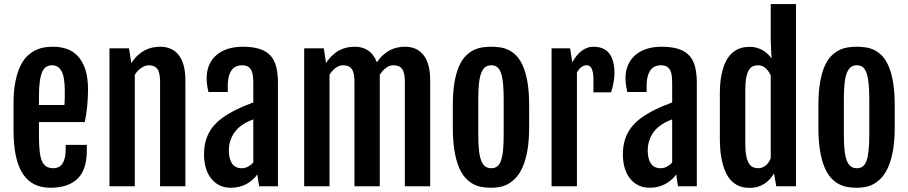

<svg xmlns="http://www.w3.org/2000/svg" viewBox="-20 -908 4428 936"><path d="M225.6 7.3C283.2 7.3 327.2 -7.2 357.7 -36.4C388.1 -65.5 403.3 -112 403.3 -175.8V-201.7H300.3V-180.7C300.3 -163.1 298.7 -148.4 295.4 -136.5C292.2 -124.6 287.8 -115.1 282.5 -107.9C277.1 -100.7 270.8 -95.6 263.7 -92.5C256.5 -89.4 249.2 -87.9 241.7 -87.9C227.7 -87.9 216.1 -90.6 206.8 -95.9C197.5 -101.3 190.2 -110.1 184.8 -122.3C179.4 -134.5 175.6 -150.6 173.3 -170.7C171.1 -190.7 169.9 -215.3 169.9 -244.6V-313H393.1C395.3 -323.7 397.5 -335.4 399.7 -348.1C401.8 -360.8 403.5 -373.9 404.8 -387.5C406.1 -401 407.1 -414.7 408 -428.7C408.8 -442.7 409.2 -456.5 409.2 -470.2C409.2 -510.6 404.5 -544.3 395.3 -571.3C386 -598.3 373.5 -619.9 357.9 -636C342.3 -652.1 324.2 -663.5 303.7 -670.2C283.2 -676.8 261.9 -680.2 239.7 -680.2C227.7 -680.2 214.6 -679.3 200.4 -677.5C186.3 -675.7 172 -671.6 157.7 -665.3C143.4 -658.9 129.5 -649.7 116 -637.7C102.5 -625.7 90.6 -609.3 80.3 -588.6C70.1 -568 61.8 -542.4 55.4 -512C49.1 -481.5 45.9 -445 45.9 -402.3V-275.4C45.9 -225.3 49.8 -182.4 57.6 -146.7C65.4 -111.1 77 -81.9 92.3 -59.1C107.6 -36.3 126.4 -19.5 148.7 -8.8C171 2 196.6 7.3 225.6 7.3ZM293.9 -396H169.9V-437C169.9 -466 171.2 -490.2 173.8 -509.8C176.4 -529.3 180.3 -545 185.5 -556.9C190.8 -568.8 197.4 -577.2 205.6 -582.3C213.7 -587.3 223.1 -589.8 233.9 -589.8C254.4 -589.8 269.9 -580.1 280.3 -560.5C290.7 -541 295.9 -509.1 295.9 -464.8V-448.5C295.9 -442.1 295.8 -435.7 295.7 -429.2C295.5 -422.7 295.2 -416.4 294.9 -410.4C294.6 -404.4 294.3 -399.6 293.9 -396Z M513.7 -672.4V0H637.2V-543.9C646.6 -558.3 657.5 -569.5 669.7 -577.6C681.9 -585.8 694.2 -589.8 706.5 -589.8C724.1 -589.8 737.5 -584.1 746.6 -572.5C755.7 -561 760.3 -540.4 760.3 -510.7V0H883.8V-515.1C883.8 -570.1 873.1 -611.4 851.8 -638.9C830.5 -666.4 800.1 -680.2 760.7 -680.2C748.4 -680.2 735.9 -678.9 723.4 -676.3C710.9 -673.7 698.6 -669.3 686.5 -663.1C674.5 -656.9 662.8 -648.7 651.6 -638.4C640.4 -628.2 629.9 -615.4 620.1 -600.1V-600.6L608.9 -672.4Z M1104.5 7.3C1133.1 7.3 1158.6 1.3 1180.9 -10.7C1203.2 -22.8 1221 -38.4 1234.4 -57.6L1243.2 0H1335V-503.4C1335 -533 1332.3 -558.9 1326.9 -581.1C1321.5 -603.2 1312.3 -621.6 1299.1 -636.2C1285.9 -650.9 1268.2 -661.9 1246.1 -669.2C1224 -676.5 1196.1 -680.2 1162.6 -680.2C1136.9 -680.2 1113.3 -676.8 1091.8 -670.2C1070.3 -663.5 1051.8 -653.6 1036.4 -640.6C1020.9 -627.6 1008.9 -611.5 1000.2 -592.3C991.6 -573.1 987.3 -550.9 987.3 -525.9C987.3 -515.5 988 -505 989.5 -494.4C991 -483.8 993.2 -472.2 996.1 -459.5H1090.3V-488.8C1090.3 -508 1092.2 -524.1 1095.9 -537.1C1099.7 -550.1 1104.7 -560.5 1111.1 -568.4C1117.4 -576.2 1124.8 -581.7 1133.1 -585C1141.4 -588.2 1149.9 -589.8 1158.7 -589.8C1171.7 -589.8 1182 -587.5 1189.5 -582.8C1196.9 -578 1202.6 -571.5 1206.3 -563.2C1210 -554.9 1212.4 -545.2 1213.4 -533.9C1214.4 -522.7 1214.8 -510.6 1214.8 -497.6V-408.7L1173.6 -392.3C1158.1 -386 1144.2 -379.7 1131.8 -373.5C1106.1 -360.8 1083.5 -347.4 1064 -333.3C1044.4 -319.1 1028.1 -303.4 1014.9 -286.1C1001.7 -268.9 991.7 -249.5 984.9 -228C978 -206.5 974.6 -182 974.6 -154.3C974.6 -131.2 977.5 -109.8 983.2 -90.1C988.9 -70.4 997.2 -53.4 1008.3 -39.1C1019.4 -24.7 1033 -13.4 1049.1 -5.1C1065.2 3.2 1083.7 7.3 1104.5 7.3ZM1159.2 -87.9C1137 -87.9 1120.9 -95.7 1110.8 -111.3C1100.7 -127 1095.7 -147.6 1095.7 -173.3C1095.7 -189.9 1097.7 -205 1101.8 -218.5C1105.9 -232 1111.2 -244.1 1117.9 -254.9C1124.6 -265.6 1132.2 -274.9 1140.6 -282.7C1149.1 -290.5 1157.7 -297.2 1166.5 -302.7C1175.9 -308.6 1184.7 -313.3 1192.9 -316.9C1201 -320.5 1208.3 -323.6 1214.8 -326.2V-115.7C1208 -107.9 1199.6 -101.3 1189.7 -95.9C1179.8 -90.6 1169.6 -87.9 1159.2 -87.9Z M1462.9 -672.4V0H1586.4V-543.9C1595.5 -558.3 1605.8 -569.5 1617.2 -577.6C1628.6 -585.8 1639.8 -589.8 1650.9 -589.8C1661 -589.8 1669.6 -588.5 1676.8 -585.7C1683.9 -582.9 1689.8 -578.5 1694.3 -572.3C1698.9 -566.1 1702.3 -557.9 1704.6 -547.9C1706.9 -537.8 1708 -525.4 1708 -510.7V0H1831.5V-525.4V-534.2C1831.5 -537.1 1831.4 -540 1831.1 -543C1840.5 -557.6 1850.9 -569.1 1862.3 -577.4C1873.7 -585.7 1885.1 -589.8 1896.5 -589.8C1906.6 -589.8 1915.2 -588.5 1922.4 -585.7C1929.5 -582.9 1935.4 -578.5 1939.9 -572.3C1944.5 -566.1 1947.9 -557.9 1950.2 -547.9C1952.5 -537.8 1953.6 -525.4 1953.6 -510.7V0H2077.1V-515.1C2077.1 -570.1 2066.5 -611.4 2045.2 -638.9C2023.8 -666.4 1993.7 -680.2 1954.6 -680.2C1942.2 -680.2 1930 -679 1918 -676.5C1905.9 -674.1 1894 -669.9 1882.3 -664.1C1870.6 -658.2 1859.3 -650.4 1848.4 -640.6C1837.5 -630.9 1827.1 -618.7 1817.4 -604C1807.9 -629.4 1794.1 -648.4 1775.9 -661.1C1757.6 -673.8 1735.4 -680.2 1709 -680.2C1696.6 -680.2 1684.2 -678.9 1671.6 -676.3C1659.1 -673.7 1646.9 -669.3 1635 -663.1C1623.1 -656.9 1611.7 -648.7 1600.6 -638.4C1589.5 -628.2 1579.1 -615.4 1569.3 -600.1V-600.6L1558.6 -672.4Z M2374.5 7.3C2387.5 7.3 2401.1 6.1 2415.3 3.7C2429.4 1.2 2443.4 -3.7 2457 -11.2C2470.7 -18.7 2483.7 -29.2 2496.1 -42.7C2508.5 -56.2 2519.4 -73.9 2528.8 -95.7C2538.2 -117.5 2545.7 -144.2 2551.3 -175.8C2556.8 -207.4 2559.6 -245 2559.6 -288.6V-394C2559.6 -438 2556.9 -475.7 2551.5 -507.1C2546.1 -538.5 2538.8 -564.8 2529.5 -585.9C2520.3 -607.1 2509.5 -623.9 2497.3 -636.5C2485.1 -649 2472.2 -658.4 2458.5 -664.8C2444.8 -671.1 2430.8 -675.3 2416.5 -677.2C2402.2 -679.2 2388.3 -680.2 2375 -680.2C2361 -680.2 2346.7 -679.1 2332 -677C2317.4 -674.9 2303.1 -670.5 2289.3 -663.8C2275.5 -657.1 2262.4 -647.5 2250 -635C2237.6 -622.5 2226.8 -605.6 2217.5 -584.5C2208.3 -563.3 2200.9 -537.2 2195.6 -506.1C2190.2 -475 2187.5 -437.7 2187.5 -394V-288.6C2187.5 -244.3 2190.1 -206.2 2195.3 -174.3C2200.5 -142.4 2207.7 -115.6 2216.8 -93.8C2225.9 -71.9 2236.6 -54.4 2248.8 -41C2261 -27.7 2274 -17.4 2287.8 -10.3C2301.7 -3.1 2316 1.6 2330.8 3.9C2345.6 6.2 2360.2 7.3 2374.5 7.3ZM2375.5 -87.9C2363.8 -87.9 2353.9 -90.7 2345.9 -96.4C2338 -102.1 2331.4 -111.5 2326.2 -124.5C2321 -137.5 2317.2 -154.7 2314.9 -176C2312.7 -197.3 2311.5 -223.8 2311.5 -255.4V-420.9C2311.5 -452.5 2312.7 -479 2314.9 -500.5C2317.2 -522 2321 -539.3 2326.2 -552.5C2331.4 -565.7 2338 -575.2 2345.9 -581.1C2353.9 -586.9 2363.8 -589.8 2375.5 -589.8C2386.6 -589.8 2395.9 -586.9 2403.6 -581.1C2411.2 -575.2 2417.4 -565.7 2422.1 -552.5C2426.8 -539.3 2430.3 -522 2432.4 -500.5C2434.5 -479 2435.5 -452.5 2435.5 -420.9V-255.4C2435.5 -223.8 2434.5 -197.3 2432.4 -176C2430.3 -154.7 2426.8 -137.5 2422.1 -124.5C2417.4 -111.5 2411.2 -102.1 2403.6 -96.4C2395.9 -90.7 2386.6 -87.9 2375.5 -87.9Z M2668.9 -672.4V0H2792.5V-553.7C2798 -565.1 2804.9 -574 2813.2 -580.3C2821.5 -586.7 2830.6 -589.8 2840.3 -589.8C2844.9 -589.8 2849.1 -588.8 2853 -586.7C2856.9 -584.6 2860.4 -580.8 2863.3 -575.4C2866.2 -570.1 2868.6 -563 2870.4 -554.2C2872.2 -545.4 2873 -534.2 2873 -520.5V-458H2959C2961.3 -464.8 2963.5 -472.4 2965.6 -480.7C2967.7 -489 2969.5 -497.3 2970.9 -505.6C2972.4 -513.9 2973.6 -521.9 2974.4 -529.5C2975.2 -537.2 2975.6 -543.8 2975.6 -549.3C2975.6 -592.9 2967.1 -625.7 2950.2 -647.5C2933.3 -669.3 2907.1 -680.2 2871.6 -680.2C2853 -680.2 2834.9 -673.8 2817.1 -661.1C2799.4 -648.4 2783.7 -629.4 2770 -604L2759.3 -672.4Z M3146.5 7.3C3175.1 7.3 3200.6 1.3 3222.9 -10.7C3245.2 -22.8 3263 -38.4 3276.4 -57.6L3285.2 0H3377V-503.4C3377 -533 3374.3 -558.9 3368.9 -581.1C3363.5 -603.2 3354.2 -621.6 3341.1 -636.2C3327.9 -650.9 3310.2 -661.9 3288.1 -669.2C3266 -676.5 3238.1 -680.2 3204.6 -680.2C3178.9 -680.2 3155.3 -676.8 3133.8 -670.2C3112.3 -663.5 3093.8 -653.6 3078.4 -640.6C3062.9 -627.6 3050.9 -611.5 3042.2 -592.3C3033.6 -573.1 3029.3 -550.9 3029.3 -525.9C3029.3 -515.5 3030 -505 3031.5 -494.4C3033 -483.8 3035.2 -472.2 3038.1 -459.5H3132.3V-488.8C3132.3 -508 3134.2 -524.1 3137.9 -537.1C3141.7 -550.1 3146.7 -560.5 3153.1 -568.4C3159.4 -576.2 3166.7 -581.7 3175 -585C3183.3 -588.2 3191.9 -589.8 3200.7 -589.8C3213.7 -589.8 3224 -587.5 3231.4 -582.8C3238.9 -578 3244.5 -571.5 3248.3 -563.2C3252 -554.9 3254.4 -545.2 3255.4 -533.9C3256.3 -522.7 3256.8 -510.6 3256.8 -497.6V-408.7L3215.6 -392.3C3200.1 -386 3186.2 -379.7 3173.8 -373.5C3148.1 -360.8 3125.5 -347.4 3106 -333.3C3086.4 -319.1 3070.1 -303.4 3056.9 -286.1C3043.7 -268.9 3033.7 -249.5 3026.9 -228C3020 -206.5 3016.6 -182 3016.6 -154.3C3016.6 -131.2 3019.4 -109.8 3025.1 -90.1C3030.8 -70.4 3039.2 -53.4 3050.3 -39.1C3061.4 -24.7 3075 -13.4 3091.1 -5.1C3107.2 3.2 3125.7 7.3 3146.5 7.3ZM3201.2 -87.9C3179 -87.9 3162.9 -95.7 3152.8 -111.3C3142.7 -127 3137.7 -147.6 3137.7 -173.3C3137.7 -189.9 3139.7 -205 3143.8 -218.5C3147.9 -232 3153.2 -244.1 3159.9 -254.9C3166.6 -265.6 3174.2 -274.9 3182.6 -282.7C3191.1 -290.5 3199.7 -297.2 3208.5 -302.7C3217.9 -308.6 3226.7 -313.3 3234.9 -316.9C3243 -320.5 3250.3 -323.6 3256.8 -326.2V-115.7C3250 -107.9 3241.6 -101.3 3231.7 -95.9C3221.8 -90.6 3211.6 -87.9 3201.2 -87.9Z M3633.8 7.8C3649.4 7.8 3663.4 5.9 3675.8 2C3688.2 -2 3699.2 -7.2 3709 -13.9C3718.8 -20.6 3727.2 -28.2 3734.4 -36.6C3741.5 -45.1 3747.9 -53.7 3753.4 -62.5L3764.2 0H3860.4V-888.2H3737.3V-709L3741.2 -624L3740.7 -623.5C3736.2 -630.4 3730.5 -637.1 3723.6 -643.8C3716.8 -650.5 3709 -656.5 3700.2 -661.9C3691.4 -667.2 3681.6 -671.5 3670.9 -674.8C3660.2 -678.1 3648.8 -679.7 3636.7 -679.7C3630.2 -679.7 3622 -679.2 3612.1 -678.2C3602.1 -677.2 3591.7 -674.5 3580.8 -669.9C3569.9 -665.4 3559 -658.3 3548.1 -648.7C3537.2 -639.1 3527.3 -625.7 3518.6 -608.6C3509.8 -591.6 3502.7 -570 3497.3 -543.9C3491.9 -517.9 3489.3 -486 3489.3 -448.2V-234.9C3489.3 -196.8 3491.8 -164.4 3496.8 -137.7C3501.9 -111 3508.5 -88.6 3516.6 -70.6C3524.7 -52.5 3534 -38.2 3544.4 -27.8C3554.9 -17.4 3565.4 -9.6 3576.2 -4.4C3586.9 0.8 3597.3 4.2 3607.4 5.6C3617.5 7.1 3626.3 7.8 3633.8 7.8ZM3675.8 -87.9C3666.7 -87.9 3658.3 -89.6 3650.6 -93C3643 -96.4 3636.4 -102.6 3630.9 -111.6C3625.3 -120.5 3621 -133 3617.9 -148.9C3614.8 -164.9 3613.3 -185.4 3613.3 -210.4V-468.3C3613.3 -493.3 3614.8 -513.8 3617.9 -529.5C3621 -545.3 3625.3 -557.7 3630.9 -566.7C3636.4 -575.6 3642.9 -581.7 3650.4 -585C3657.9 -588.2 3666.2 -589.8 3675.3 -589.8C3689.9 -589.8 3702.4 -585 3712.6 -575.4C3722.9 -565.8 3731.1 -554.2 3737.3 -540.5V-136.2C3734.7 -130 3731.5 -124 3727.8 -118.2C3724 -112.3 3719.6 -107.2 3714.6 -102.8C3709.6 -98.4 3703.9 -94.8 3697.5 -92C3691.2 -89.3 3683.9 -87.9 3675.8 -87.9Z M4156.7 7.3C4169.8 7.3 4183.3 6.1 4197.5 3.7C4211.7 1.2 4225.6 -3.7 4239.3 -11.2C4252.9 -18.7 4266 -29.2 4278.3 -42.7C4290.7 -56.2 4301.6 -73.9 4311 -95.7C4320.5 -117.5 4328 -144.2 4333.5 -175.8C4339 -207.4 4341.8 -245 4341.8 -288.6V-394C4341.8 -438 4339.1 -475.7 4333.7 -507.1C4328.4 -538.5 4321 -564.8 4311.8 -585.9C4302.5 -607.1 4291.7 -623.9 4279.5 -636.5C4267.3 -649 4254.4 -658.4 4240.7 -664.8C4227.1 -671.1 4213.1 -675.3 4198.7 -677.2C4184.4 -679.2 4170.6 -680.2 4157.2 -680.2C4143.2 -680.2 4128.9 -679.1 4114.3 -677C4099.6 -674.9 4085.4 -670.5 4071.5 -663.8C4057.7 -657.1 4044.6 -647.5 4032.2 -635C4019.9 -622.5 4009 -605.6 3999.8 -584.5C3990.5 -563.3 3983.2 -537.2 3977.8 -506.1C3972.4 -475 3969.7 -437.7 3969.7 -394V-288.6C3969.7 -244.3 3972.3 -206.2 3977.5 -174.3C3982.7 -142.4 3989.9 -115.6 3999 -93.8C4008.1 -71.9 4018.8 -54.4 4031 -41C4043.2 -27.7 4056.2 -17.4 4070.1 -10.3C4083.9 -3.1 4098.2 1.6 4113 3.9C4127.8 6.2 4142.4 7.3 4156.7 7.3ZM4157.7 -87.9C4146 -87.9 4136.1 -90.7 4128.2 -96.4C4120.2 -102.1 4113.6 -111.5 4108.4 -124.5C4103.2 -137.5 4099.4 -154.7 4097.2 -176C4094.9 -197.3 4093.8 -223.8 4093.8 -255.4V-420.9C4093.8 -452.5 4094.9 -479 4097.2 -500.5C4099.4 -522 4103.2 -539.3 4108.4 -552.5C4113.6 -565.7 4120.2 -575.2 4128.2 -581.1C4136.1 -586.9 4146 -589.8 4157.7 -589.8C4168.8 -589.8 4178.1 -586.9 4185.8 -581.1C4193.4 -575.2 4199.6 -565.7 4204.3 -552.5C4209.1 -539.3 4212.5 -522 4214.6 -500.5C4216.7 -479 4217.8 -452.5 4217.8 -420.9V-255.4C4217.8 -223.8 4216.7 -197.3 4214.6 -176C4212.5 -154.7 4209.1 -137.5 4204.3 -124.5C4199.6 -111.5 4193.4 -102.1 4185.8 -96.4C4178.1 -90.7 4168.8 -87.9 4157.7 -87.9Z"/></svg>

Font: Fjalla One
Style: Regular
Weight: 400
Designer: Irina Smirnova
Foundry: Irina Smirnova
Version: Version 1.001